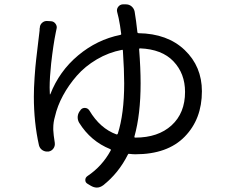

<svg xmlns="http://www.w3.org/2000/svg" viewBox="-20 -809 1040 878"><path d="M594.7 -184.6Q593.8 -179.7 598.6 -179.7Q703.1 -179.7 764.6 -235.8Q826.2 -292 826.2 -388.7Q826.2 -472.7 773.4 -528.3Q720.7 -584 620.1 -587.9Q616.2 -587.9 616.2 -584Q623 -497.1 623 -427.7Q623 -286.1 594.7 -184.6ZM515.6 -754.9Q512.7 -767.6 520.5 -777.8Q528.3 -788.1 541 -789.1H554.7Q554.7 -789.1 555.7 -789.1Q570.3 -789.1 581.1 -780.3Q592.8 -770.5 595.7 -755.9Q602.5 -715.8 608.4 -661.1Q609.4 -657.2 613.3 -657.2Q746.1 -655.3 824.7 -580.1Q903.3 -504.9 903.3 -391.6Q903.3 -264.6 824.7 -184.1Q746.1 -103.5 598.6 -103.5Q587.9 -103.5 570.3 -105.5Q566.4 -106.4 564.5 -101.6Q522.5 -17.6 452.1 38.1Q437.5 48.8 422.9 48.8Q409.2 48.8 394.5 40L379.9 31.2Q370.1 25.4 370.1 14.2Q370.1 2.9 379.9 -3.9Q447.3 -48.8 486.3 -121.1Q488.3 -125 484.4 -127Q394.5 -163.1 341.8 -248Q334 -261.7 335.4 -276.9Q336.9 -292 347.7 -304.7L349.6 -307.6Q357.4 -316.4 369.6 -315.4Q381.8 -314.5 388.7 -303.7Q437.5 -221.7 512.7 -194.3Q516.6 -193.4 518.6 -197.3Q547.9 -289.1 547.9 -427.7Q547.9 -487.3 542 -577.1Q542 -582 538.1 -581.1Q476.6 -569.3 422.9 -537.6Q369.1 -505.9 331.5 -462.9Q293.9 -419.9 268.1 -372.1Q242.2 -324.2 231.4 -276.4Q223.6 -250 223.6 -223.6Q223.6 -219.7 223.6 -214.8Q224.6 -192.4 230.5 -156.2Q232.4 -141.6 224.6 -130.4Q216.8 -119.1 203.1 -116.2H201.2Q186.5 -114.3 174.3 -122.1Q162.1 -129.9 158.2 -144.5Q134.8 -249 134.8 -367.2Q134.8 -405.3 138.2 -455.6Q141.6 -505.9 145.5 -538.1Q149.4 -570.3 154.8 -617.2Q160.2 -664.1 161.1 -669.9Q161.1 -670.9 161.1 -675.3Q161.1 -679.7 162.1 -681.6Q162.1 -695.3 172.4 -704.6Q182.6 -713.9 196.3 -712.9L213.9 -711.9Q226.6 -710.9 234.4 -699.7Q242.2 -688.5 238.3 -675.8Q236.3 -668 235.4 -662.1Q223.6 -604.5 213.9 -518.6Q207 -454.1 207 -408.2Q207 -392.6 208 -377.9Q208 -377.9 208.5 -377.4Q209 -377 210 -377.9Q251 -483.4 337.4 -555.7Q423.8 -627.9 530.3 -649.4Q535.2 -650.4 534.2 -654.3Q529.3 -694.3 522.5 -726.6Q519.5 -741.2 515.6 -754.9Z"/></svg>

Font: Gen Jyuu GothicL Regular
Style: Regular
Weight: 400
Designer: [Source Han Sans]
Ryoko NISHIZUKA  (kana & ideographs); Paul D. Hunt (Latin, Greek & Cyrillic); Wenlong ZHANG  (bopomofo
Version: Version 1.002.20150607